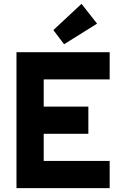

<svg xmlns="http://www.w3.org/2000/svg" viewBox="-20 -969 618 989"><path d="M544.9 0H64.9V-700.2H544.9V-560.1H205.1V-419.9H435.1V-279.8H205.1V-140.1H544.9ZM310.1 -741.2 254.9 -814 399.9 -949.2 480 -847.2Z"/></svg>

Font: Righteous
Style: Regular
Weight: 400
Version: Version 1.000